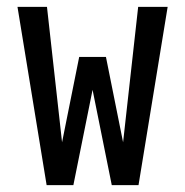

<svg xmlns="http://www.w3.org/2000/svg" viewBox="-20 -540 540 560"><path d="M384 0H306L250 -278L194 0H116L31 -520H117L161 -125L211 -374H289L339 -125L383 -520H469Z"/></svg>

Font: Iosevka Fixed Medium
Style: Regular
Weight: 500
Monospace: yes
Designer: Belleve Invis
Foundry: Belleve Invis
Version: Version 32.3.0